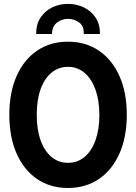

<svg xmlns="http://www.w3.org/2000/svg" viewBox="-20 -937 684 965"><path d="M321.3 7.8Q232.4 7.8 166 -37.6Q99.6 -83 63.2 -165.8Q26.9 -248.5 26.9 -360.4Q26.9 -471.7 63.2 -554.2Q99.6 -636.7 166 -682.1Q232.4 -727.5 321.3 -727.5Q411.1 -727.5 477.5 -682.1Q543.9 -636.7 580.6 -554.2Q617.2 -471.7 617.2 -360.4Q617.2 -248.5 580.6 -165.8Q543.9 -83 477.5 -37.6Q411.1 7.8 321.3 7.8ZM321.8 -118.7Q370.1 -118.7 405.5 -148.7Q440.9 -178.7 460.2 -232.9Q479.5 -287.1 479.5 -360.4Q479 -433.6 459.5 -487.5Q439.9 -541.5 404.5 -571.3Q369.1 -601.1 321.3 -601.1Q273.9 -601.1 238.5 -571.5Q203.1 -542 183.8 -488Q164.6 -434.1 164.6 -360.4Q164.6 -286.6 183.8 -232.4Q203.1 -178.2 238.5 -148.4Q273.9 -118.7 321.8 -118.7ZM321.8 -917.5Q364.3 -917.5 401.1 -899.9Q438 -882.3 460.4 -848.6Q482.9 -814.9 482.4 -766.1H400.9Q402.8 -806.2 377.7 -824.2Q352.5 -842.3 321.8 -842.3Q292 -842.3 266.8 -823.7Q241.7 -805.2 241.2 -766.1H161.6Q161.6 -814.9 183.8 -848.6Q206.1 -882.3 242.4 -899.9Q278.8 -917.5 321.8 -917.5Z"/></svg>

Font: Reddit Sans Condensed
Style: Bold
Weight: 700
Designer: Stephen Hutchings
Foundry: Reddit
Version: Version 1.014